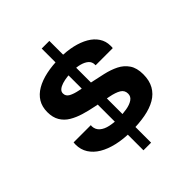

<svg xmlns="http://www.w3.org/2000/svg" viewBox="-213 -852 1030 1030"><g transform="rotate(-45 302.0 -337.0)"><path d="M276 49V-723H334V49ZM301 -69Q243 -69 195 -80Q147 -91 112.5 -111.5Q78 -132 59 -162Q40 -192 40 -230Q40 -235 40.5 -239Q41 -243 41 -246H172Q172 -245 171.5 -242.5Q171 -240 171 -238Q172 -212 190.5 -196Q209 -180 239.5 -173.5Q270 -167 304 -167Q336 -167 365.5 -172Q395 -177 414 -189.5Q433 -202 433 -224Q433 -250 411 -263Q389 -276 350 -283.5Q311 -291 260 -301Q219 -309 182.5 -320Q146 -331 117.5 -348Q89 -365 72.5 -392.5Q56 -420 56 -460Q56 -501 74 -530.5Q92 -560 125.5 -579.5Q159 -599 205.5 -609Q252 -619 308 -619Q361 -619 404.5 -609Q448 -599 480 -580.5Q512 -562 530 -534.5Q548 -507 548 -473Q548 -468 548 -462.5Q548 -457 547 -455H417V-460Q417 -481 402.5 -494Q388 -507 363 -514Q338 -521 305 -521Q287 -521 266 -518.5Q245 -516 227 -510.5Q209 -505 197.5 -495.5Q186 -486 186 -472Q186 -451 206 -440Q226 -429 259 -422.5Q292 -416 331 -408Q374 -399 416 -389.5Q458 -380 491 -363.5Q524 -347 544 -317.5Q564 -288 564 -240Q564 -193 545.5 -160Q527 -127 492.5 -107Q458 -87 409.5 -78Q361 -69 301 -69Z"/></g></svg>

Font: Archivo SemiExpanded SemiBold
Style: Regular
Weight: 600
Width: 6
Designer: Hector Gatti
Foundry: Omnibus-Type
Version: Version 2.001